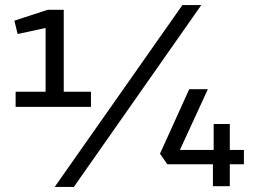

<svg xmlns="http://www.w3.org/2000/svg" viewBox="-20 -739 1016 762"><path d="M161 -318V-628L50 -604L37 -657L169 -700H233V-318ZM42 -375H341V-315H42ZM197 3 704 -719H779L273 3ZM948 -87H892V0H825V-87H644L615 -129L731 -385H805L694 -144H828V-247H892V-144H948Z"/></svg>

Font: REM Light
Style: Regular
Weight: 300
Designer: Octavio Pardo
Foundry: Ashler Design
Version: Version 1.005;gftools[0.9.28]